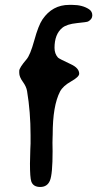

<svg xmlns="http://www.w3.org/2000/svg" viewBox="-20 -742 401 779"><path d="M104 -193.8Q104 -287.6 89.8 -372.6Q86.9 -390.6 72.5 -410.4Q58.1 -430.2 58.1 -446.3V-454.6Q58.1 -466.8 87.4 -501Q102.5 -518.1 119.1 -578.1Q135.7 -638.7 152.3 -663.1Q192.4 -722.2 260.7 -722.2H261.7H272.9Q314.9 -722.2 341.8 -704.1Q354.5 -695.3 354.5 -679.7Q354.5 -664.1 337.4 -654.8Q333 -652.3 291.7 -648.2Q250.5 -644 232.4 -628.9Q201.2 -603 201.2 -547.9Q201.2 -523.9 215.3 -508.3Q219.2 -503.9 267.6 -481.4Q301.3 -465.8 301.3 -442.9Q301.3 -430.2 268.3 -411.6Q235.4 -393.1 223.6 -370.6Q193.8 -313 193.8 -196.8L193.4 -185.1Q192.9 -173.3 192.9 -162.6L193.4 -128.4Q193.4 -35.2 182.6 -9.3Q171.9 16.6 143.3 16.6Q114.7 16.6 106.9 -5.9Q101.6 -21.5 101.6 -78.1L103 -136.2L104 -159.2Z"/></svg>

Font: Averia Sans Libre Light
Style: Regular
Weight: 300
Version: Version 1.002